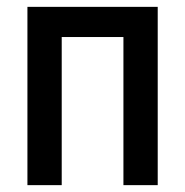

<svg xmlns="http://www.w3.org/2000/svg" viewBox="-20 -540 540 560"><path d="M60 0V-520H440V0H340V-432H160V0Z"/></svg>

Font: Iosevka Semibold
Style: Regular
Weight: 600
Monospace: yes
Designer: Belleve Invis
Foundry: Belleve Invis
Version: Version 33.2.3; ttfautohint (v1.8.4)